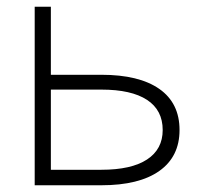

<svg xmlns="http://www.w3.org/2000/svg" viewBox="-20 -550 602 570"><path d="M83 0V-530H131V-328H281Q393 -328 453 -286Q513 -244 513 -164Q513 -85 453 -42.5Q393 0 281 0ZM131 -46H281Q370 -46 416.5 -76.5Q463 -107 463 -164Q463 -223 416.5 -253.5Q370 -284 281 -284H131Z"/></svg>

Font: Geist ExtLt
Style: Regular
Weight: 400
Designer: Basement.studio, Andrés Briganti, Mateo Zaragoza
Foundry: Basement.studio, Vercel, Andrés Briganti, Guido Ferreyra, Mateo Zaragoza
Version: Version 1.401